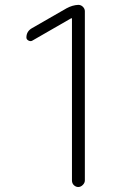

<svg xmlns="http://www.w3.org/2000/svg" viewBox="-20 -750 540 770"><path d="M109.4 -586.9Q102.5 -583 94.2 -587.4Q85.9 -591.8 85.9 -599.6Q85.9 -625 109.4 -637.7L247.1 -716.8Q270.5 -729.5 293.9 -730.5Q304.7 -730.5 312.5 -722.7Q320.3 -714.8 320.3 -705.1V-26.4Q320.3 -16.6 312 -8.3Q303.7 0 293.9 0Q284.2 0 276.4 -7.3Q268.6 -14.6 268.6 -26.4V-674.8Q268.6 -676.8 267.6 -676.8H265.6Z"/></svg>

Font: Rounded-X Mgen+ 1m light
Style: Regular
Weight: 200
Designer: [Source Han Sans]
Ryoko NISHIZUKA  (kana & ideographs); Paul D. Hunt (Latin, Greek & Cyrillic); Wenlong ZHANG  (bopomofo
Version: Version 1.059.20150602